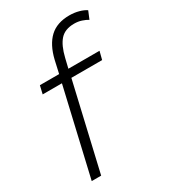

<svg xmlns="http://www.w3.org/2000/svg" viewBox="-177 -795 775 881"><g transform="rotate(-30 211.0 -355.0)"><path d="M44 0 150 -457H48L58 -500H160L175 -567Q192 -638 230.5 -674Q269 -710 335 -710Q361 -710 384.5 -703.5Q408 -697 422 -687L405 -646Q392 -654 374 -660Q356 -666 335 -666Q286 -666 260.5 -637.5Q235 -609 221 -550L209 -500H374L363 -457H200L94 0Z"/></g></svg>

Font: Prodigy Sans Light
Style: Italic
Weight: 300
Italic angle: -13°
Designer: Wei Huang
Foundry: Wei Huang
Version: Version 1.003; ttfautohint (v1.8.3)